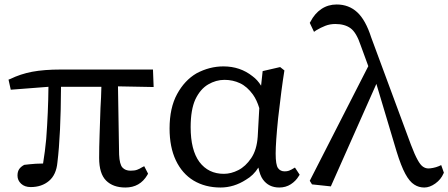

<svg xmlns="http://www.w3.org/2000/svg" viewBox="-20 -822 1999 856"><path d="M117 12Q90 12 74 -3Q58 -18 58 -39Q58 -57 65.5 -68Q73 -79 88 -87Q112 -90 140 -92Q155 -93 172 -93Q181 -148 186 -202Q195 -322 196 -435L28 -422L18 -467L26 -470Q71 -492 123 -502Q176 -512 251 -512H662L665 -434L506 -437L511 -133Q513 -89 526 -75Q539 -61 562 -61Q580 -61 591 -65Q602 -69 613 -76L623 -81L640 -48L637 -42Q604 14 539 14Q484 14 453 -17Q422 -48 422 -118Q422 -164 424 -221L428 -341Q431 -387 432 -435H252Q251 -221 236 -98Q231 -43 198.5 -15.5Q166 12 117 12Z M1136 -340Q1125 -376 1108 -400Q1082 -436 1050 -451Q1018 -466 980.5 -466Q943 -466 908 -445.5Q873 -425 851 -379Q830 -333 830 -255Q830 -153 869 -100Q909 -47 978 -47Q1010 -47 1042.5 -63.5Q1075 -80 1100 -117Q1125 -154 1129 -213ZM736 -249Q736 -341 769.5 -402.5Q803 -464 856 -495Q914 -526 976 -526Q1051 -526 1106 -482Q1128 -466 1144 -440L1151 -505L1229 -523L1248 -508Q1235 -428 1220 -295Q1209 -187 1209 -137Q1209 -87 1219.5 -72.5Q1230 -58 1249 -58Q1260 -58 1268.5 -61Q1277 -64 1295 -75L1316 -43L1312 -37Q1299 -15 1276.5 -0.5Q1254 14 1225 14Q1178 14 1152 -22Q1139 -40 1132 -75Q1110 -40 1077 -21Q1023 14 963 14Q895 14 843 -17Q792 -48 764 -107Q736 -166 736 -249Z M1475 -715Q1451 -715 1430.5 -707Q1410 -699 1390 -687L1380 -680L1361 -720L1364 -725Q1383 -762 1413 -782Q1443 -802 1481 -802Q1535 -802 1572.5 -767.5Q1610 -733 1635 -655L1812 -177Q1829 -132 1842 -109Q1854 -87 1865.5 -79Q1877 -71 1890 -71Q1898 -71 1911 -73.5Q1924 -76 1936 -81L1947 -86L1959 -52L1957 -48Q1946 -22 1921 -4Q1896 14 1871.5 14Q1847 14 1827 1Q1806 -12 1787 -47Q1768 -82 1748 -147L1658 -448L1455 9L1371 0L1361 -16L1622 -527L1588 -620Q1569 -677 1543 -696Q1517 -715 1475 -715Z"/></svg>

Font: Early Summer Mincho Screen
Style: Regular
Weight: 400
Designer: GuiWonder
Version: Version 1.002